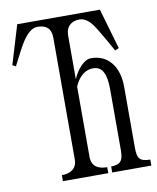

<svg xmlns="http://www.w3.org/2000/svg" viewBox="-78 -739 657 802"><g transform="rotate(-10 250.0 -338.5)"><path d="M124 1H316.4V-24.4Q289.1 -24.4 273.4 -34.2Q251 -47.9 251 -80.1V-377.9Q264.6 -409.2 285.2 -425.8Q304.7 -441.4 329.1 -441.4Q360.4 -441.4 373 -414.1Q384.8 -391.6 384.8 -343.8V-83Q384.8 -49.8 374 -38.1Q363.3 -24.4 333 -24.4V1H499V-24.4Q464.8 -24.4 454.1 -38.1Q444.3 -48.8 444.3 -83V-340.8Q444.3 -408.2 413.1 -446.3Q381.8 -484.4 328.1 -484.4Q307.6 -484.4 285.2 -461.9Q264.6 -440.4 251 -409.2V-594.7Q251 -624 269.5 -639.6Q285.2 -652.3 308.6 -652.3Q335 -652.3 359.4 -623Q374 -604.5 404.3 -550.8L433.6 -499L450.2 -505.9L400.4 -677.7H49.8L0 -512.7L14.6 -504.9L15.6 -508.8Q51.8 -581.1 69.3 -607.4Q100.6 -652.3 129.9 -652.3Q159.2 -652.3 172.9 -639.6Q188.5 -626 188.5 -594.7V-80.1Q188.5 -47.9 165 -34.2Q149.4 -24.4 124 -24.4Z"/></g></svg>

Font: BatangChe
Style: Regular
Weight: 400
Monospace: yes
Version: Version 2.21